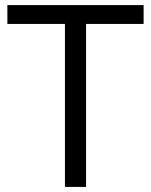

<svg xmlns="http://www.w3.org/2000/svg" viewBox="-20 -734 593 754"><path d="M318 0H235V-640H9V-714H544V-640H318Z"/></svg>

Font: Stephens Clock
Style: Regular
Weight: 400
Designer: Peter Wiegel (catfonts.de) with slight modifications by DT1.org
Version: Version 0.9.1